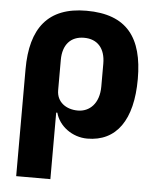

<svg xmlns="http://www.w3.org/2000/svg" viewBox="-53 -582 682 828"><g transform="rotate(5 288.5 -168.5)"><path d="M48 200H196V-88H201C216 -31 274 12 339 12C465 12 534 -85 534 -263C534 -441 464 -537 288 -537C122 -537 48 -441 48 -263ZM288 -105C237 -105 196 -134 196 -185V-316C196 -382 230 -420 288 -420C346 -420 380 -382 380 -316V-217C380 -144 339 -105 288 -105Z"/></g></svg>

Font: LVC Sans
Style: Bold
Weight: 700
Designer: Mike Abbink, Paul van der Laan, Pieter van Rosmalen
Foundry: Bold Monday
Version: Version 3.0